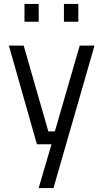

<svg xmlns="http://www.w3.org/2000/svg" viewBox="-20 -731 523 973"><path d="M25 0ZM241 0H167L25 -500H100L225 -65H258L384 -500H459L251 222H176ZM104 -711H176V-621H104ZM304 -711H377V-621H304Z"/></svg>

Font: Cairo
Style: Regular
Weight: 400
Designer: Mohamed Gaber, the designers of Titillium
Foundry: Kief Type Foundry
Version: Version 2.009; ttfautohint (v1.5.33-1714) -l 8 -r 50 -G 200 